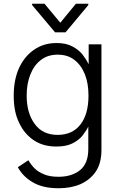

<svg xmlns="http://www.w3.org/2000/svg" viewBox="-20 -784 641 1022"><path d="M154 186Q101 155 75 106L131 69Q146 94 164 112Q184 132 215 144Q244 157 292 157Q362 157 407 121Q450 85 450 10V-110Q441 -91 419 -62Q399 -37 364 -20Q331 -4 280 -4Q211 -4 162 -36Q110 -70 82 -130Q53 -188 53 -274Q53 -359 81 -421Q110 -484 161 -519Q212 -555 281 -555Q332 -555 365 -537Q398 -520 420 -493Q443 -461 451 -444H452V-548H520V14Q520 84 490 129Q460 173 409 196Q358 218 292 218Q207 218 154 186ZM408 -121Q451 -176 451 -275Q451 -340 432 -388Q412 -438 376 -465Q341 -493 287 -493Q233 -493 197 -464Q161 -437 141 -386Q122 -338 122 -275Q122 -182 165 -124Q207 -66 287 -66Q365 -66 408 -121ZM384 -764H450V-757L329 -612H273L151 -757V-764H217L301 -663Z"/></svg>

Font: Sinter Normal
Style: Regular
Weight: 350
Foundry: Adobe & rsms
Version: Version 1.000